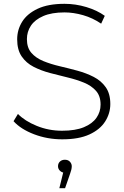

<svg xmlns="http://www.w3.org/2000/svg" viewBox="-20 -725 649 1006"><path d="M306 5Q228 5 158.5 -21.5Q89 -48 51 -90L74 -128Q110 -91 172.5 -65.5Q235 -40 305 -40Q375 -40 419.5 -58.5Q464 -77 485.5 -108Q507 -139 507 -177Q507 -222 483 -249Q459 -276 420 -292Q381 -308 335 -319Q289 -330 242 -342.5Q195 -355 156 -375Q117 -395 93.5 -429.5Q70 -464 70 -519Q70 -569 96 -611Q122 -653 177 -679Q232 -705 318 -705Q376 -705 432.5 -688Q489 -671 529 -642L510 -601Q466 -631 415.5 -645.5Q365 -660 318 -660Q251 -660 207 -641Q163 -622 142 -590.5Q121 -559 121 -520Q121 -475 144.5 -448Q168 -421 207 -405Q246 -389 293 -378Q340 -367 386 -354.5Q432 -342 471 -322Q510 -302 534 -268Q558 -234 558 -180Q558 -131 531 -88.5Q504 -46 448.5 -20.5Q393 5 306 5ZM291 261 316 159 320 180Q305 180 294.5 170Q284 160 284 146Q284 131 294 121.5Q304 112 320 112Q337 112 346.5 122.5Q356 133 356 146Q356 155 353.5 165Q351 175 347 186L321 261Z"/></svg>

Font: MOST Montserrat Light
Style: Regular
Weight: 300
Designer: Julieta Ulanovsky
Foundry: Julieta Ulanovsky
Version: Version 8.000;March 11, 2024;FontCreator 15.0.0.2926 64-bit